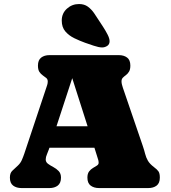

<svg xmlns="http://www.w3.org/2000/svg" viewBox="-20 -956 867 976"><path d="M290 -53.2Q290 -25.4 273.7 -12.7Q257.3 0 231 0H89.8Q63.5 0 46.9 -12.5Q30.3 -24.9 30.3 -53.2Q30.3 -76.7 42.7 -88.1Q55.2 -99.6 70.3 -113.8Q84 -126.5 90.8 -142.1Q97.7 -157.7 103.5 -174.8L214.4 -507.3Q217.3 -515.6 220 -524.2Q222.7 -532.7 222.7 -542Q222.7 -553.2 215.1 -559.6Q207.5 -565.9 197.8 -572.5Q188 -579.1 180.4 -590.3Q172.9 -601.6 172.9 -622.6Q172.9 -650.4 189.2 -663.1Q205.6 -675.8 231.9 -675.8H583.5Q609.9 -675.8 626.2 -663.3Q642.6 -650.9 642.6 -622.6Q642.6 -602.5 635.7 -591.6Q628.9 -580.6 620.1 -574.2Q611.3 -567.9 604.5 -561Q597.7 -554.2 597.7 -542.5Q597.7 -534.2 599.9 -526.1Q602.1 -518.1 604.5 -510.3L705.6 -214.8Q713.4 -191.9 718 -173.3Q722.7 -154.8 731.9 -138.9Q741.2 -123 762.2 -106.9Q778.8 -94.7 785.6 -84.7Q792.5 -74.7 792.5 -53.2Q792.5 -24.9 776.1 -12.5Q759.8 0 733.4 0H483.9Q457.5 0 440.9 -12.5Q424.3 -24.9 424.3 -53.2Q424.3 -73.2 432.9 -84.5Q441.4 -95.7 452.9 -102.3Q464.4 -108.9 472.9 -114.5Q481.4 -120.1 481.4 -128.4Q481.4 -135.3 479.7 -142.1Q478 -148.9 475.6 -155.3L460 -205.1H231.4L229 -198.2Q225.1 -186.5 218.8 -172.1Q212.4 -157.7 212.4 -145.5Q212.4 -131.8 224.1 -123.3Q235.8 -114.7 251.2 -106.7Q266.6 -98.6 278.3 -86.4Q290 -74.2 290 -53.2ZM267.1 -314H425.3L347.2 -558.6ZM381.8 -935.5Q408.2 -935.5 426.3 -922.4Q444.3 -909.2 457.8 -889.9Q471.2 -870.6 483.4 -851.1Q491.2 -839.4 503.9 -819.8Q516.6 -800.3 526.9 -780.3Q537.1 -760.3 537.1 -746.6Q537.1 -730.5 525.1 -722.7Q513.2 -714.8 499 -714.8Q482.4 -714.8 455.6 -723.9Q428.7 -732.9 412.1 -738.8Q385.3 -748.5 357.9 -761.7Q330.6 -774.9 312.3 -796.1Q293.9 -817.4 293.9 -851.6Q293.9 -888.2 320.1 -911.9Q346.2 -935.5 381.8 -935.5Z"/></svg>

Font: Caprasimo
Style: Regular
Weight: 400
Designer: The DocRepair Project, Phaedra Charles, Flavia Zimbardi
Foundry: Google
Version: Version 1.001